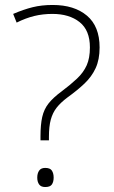

<svg xmlns="http://www.w3.org/2000/svg" viewBox="-20 -744 457 773"><path d="M143 -195Q143 -242 150 -273Q157 -304 175.5 -327.5Q194 -351 228 -376Q264 -403 290 -427.5Q316 -452 329 -481Q342 -510 342 -553Q342 -622 300.5 -655Q259 -688 191 -688Q152 -688 117.5 -679.5Q83 -671 47 -653L33 -688Q75 -706 111.5 -715Q148 -724 192 -724Q279 -724 330 -681Q381 -638 381 -553Q381 -504 365 -469.5Q349 -435 320 -407.5Q291 -380 252 -352Q224 -331 208 -310.5Q192 -290 184.5 -262.5Q177 -235 177 -193V-179H143ZM130 -29Q130 -46 137.5 -57Q145 -68 162 -68Q182 -68 189 -57Q196 -46 196 -29Q196 -12 189 -1.5Q182 9 162 9Q145 9 137.5 -1.5Q130 -12 130 -29Z"/></svg>

Font: Noto Sans Gujarati ExtraLight
Style: Regular
Weight: 200
Designer: Jelle Bosma - Monotype Design Team, Universal Thirst
Foundry: Monotype Imaging Inc.
Version: Version 2.106; ttfautohint (v1.8.4.7-5d5b)